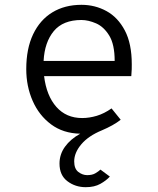

<svg xmlns="http://www.w3.org/2000/svg" viewBox="-20 -543 656 797"><path d="M336 234Q292.5 234 259.8 209.2Q227 184.5 227 136Q227 97.5 249.8 66Q272.5 34.5 313 12Q242 10.5 192 -26.8Q142 -64 115.5 -124.5Q89 -185 89 -256Q89 -341 117.5 -400.8Q146 -460.5 197.5 -491.8Q249 -523 318 -523Q374.5 -523 422 -497Q469.5 -471 498.2 -416.5Q527 -362 527 -276Q527 -268 526.8 -255.8Q526.5 -243.5 525 -227H163Q173 -145.5 214 -99.2Q255 -53 321 -53Q350.5 -53 381.5 -62.2Q412.5 -71.5 443 -93L481 -46Q466 -34 446.2 -23Q426.5 -12 403 -2Q347 21 317.5 56Q288 91 288 127Q288 157.5 305.2 170.8Q322.5 184 342 184Q363 184 376 176.2Q389 168.5 397 161L436 190Q421 206.5 396.5 220.2Q372 234 336 234ZM161 -290H456Q456 -358.5 433.5 -395.2Q411 -432 378.8 -446Q346.5 -460 318 -460Q241.5 -460 203.2 -413.8Q165 -367.5 161 -290Z"/></svg>

Font: Overpass Mono Light Light
Style: Regular
Weight: 300
Monospace: yes
Version: Version 4.000